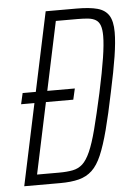

<svg xmlns="http://www.w3.org/2000/svg" viewBox="-51 -727 530 766"><g transform="rotate(-5 214.0 -344.0)"><path d="M31 -327 41 -371H250L240 -327ZM15 0 161 -688H285Q337 -688 368 -679.5Q399 -671 413.5 -648Q428 -625 428 -581Q428 -542 419 -484.5Q410 -427 392 -344Q374 -256 358 -195Q342 -134 325.5 -95.5Q309 -57 287 -36.5Q265 -16 234 -8Q203 0 159 0ZM70 -42H158Q190 -42 213 -46.5Q236 -51 252.5 -66Q269 -81 283.5 -113.5Q298 -146 312.5 -202Q327 -258 346 -344Q364 -428 372.5 -482.5Q381 -537 381 -570Q381 -596 375.5 -611.5Q370 -627 358 -634.5Q346 -642 328 -644Q310 -646 285 -646H198Z"/></g></svg>

Font: Saira Condensed ExtraLight
Style: Italic
Weight: 250
Width: 3
Italic angle: -12°
Designer: Hector Gatti with collaboration of the Omnibus-Type team
Foundry: Omnibus-Type
Version: Version 1.101